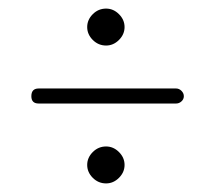

<svg xmlns="http://www.w3.org/2000/svg" viewBox="-20 -464 501 447"><path d="M227 -123Q244 -123 257 -110Q270 -97 270 -80Q270 -63 257 -50Q244 -37 227 -37Q209 -37 196 -50Q183 -63 183 -80Q183 -97 196 -110Q209 -123 227 -123ZM227 -444Q244 -444 257 -431Q270 -418 270 -401Q270 -384 257 -371Q244 -358 227 -358Q209 -358 196 -371Q183 -384 183 -401Q183 -418 196 -431Q209 -444 227 -444ZM53 -240Q53 -258 70 -258H390Q397 -258 402.5 -252.5Q408 -247 408 -240Q408 -233 402.5 -228Q397 -223 390 -223H70Q53 -223 53 -240Z"/></svg>

Font: Dosis
Style: ExtraLight
Weight: 250
Designer: Edgar Tolentino, Pablo Impallari, Igino Marini
Foundry: Edgar Tolentino, Pablo Impallari, Igino Marini
Version: Version 1.007